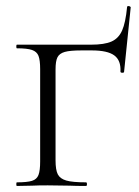

<svg xmlns="http://www.w3.org/2000/svg" viewBox="-20 -616 459 636"><path d="M36 -12Q70 -12 86 -17Q102 -22 107.5 -36.5Q113 -51 113 -81V-387Q113 -417 107.5 -431Q102 -445 86 -450.5Q70 -456 36 -456Q34 -456 34 -462Q34 -468 36 -468H281Q326 -468 349.5 -478.5Q373 -489 384.5 -515Q396 -541 401 -593Q401 -596 406 -596Q408 -596 410.5 -594.5Q413 -593 413 -592L391 -378Q391 -375 385 -375Q379 -375 379 -379Q381 -416 358.5 -432.5Q336 -449 284 -449H250Q212 -449 194.5 -444Q177 -439 170.5 -426.5Q164 -414 164 -386V-85Q164 -53 171.5 -38.5Q179 -24 199.5 -18Q220 -12 265 -12Q268 -12 268 -6Q268 0 265 0Q230 0 211 -1L138 -2Q104 -2 87 -1L36 0Q34 0 34 -6Q34 -12 36 -12Z"/></svg>

Font: Cormorant SC Light
Style: Regular
Weight: 300
Designer: Christian Thalmann (Catharsis Fonts)
Foundry: Catharsis Fonts
Version: Version 4.000